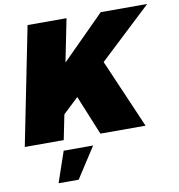

<svg xmlns="http://www.w3.org/2000/svg" viewBox="-104 -790 1048 1124"><g transform="rotate(-10 420.5 -228.0)"><path d="M713 0H444.5L348.5 -234.5L256.5 -148L226.5 0H-5L135 -700H366.5L315.5 -445.5L570 -700H846L536 -409.5ZM272.5 243.5H153L215.5 61H390.5Z"/></g></svg>

Font: Argentum Sans Black
Style: Italic
Weight: 900
Italic angle: -11°
Designer: Julieta Ulanovsky (font), Cristiano Sobral (main changes and remaster)
Foundry: Julieta Ulanovsky (font), Cristiano Sobral (main changes and remaster)
Version: Version 2.007;June 15, 2022;FontCreator 14.0.0.2814 64-bit; 